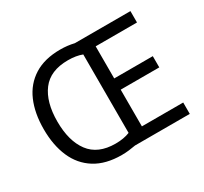

<svg xmlns="http://www.w3.org/2000/svg" viewBox="-149 -935 1226 1155"><g transform="rotate(-30 464.0 -357.5)"><path d="M386 -725Q436 -725 482 -714H868V-635H581V-412H849V-334H581V-79H868V0H488Q466 4 441.5 7Q417 10 391 10Q280 10 206.5 -36Q133 -82 97 -165Q61 -248 61 -359Q61 -470 96.5 -552Q132 -634 204.5 -679.5Q277 -725 386 -725ZM394 -646Q271 -646 213 -569.5Q155 -493 155 -358Q155 -223 213 -145.5Q271 -68 393 -68Q450 -68 492 -85V-630Q451 -646 394 -646Z"/></g></svg>

Font: Noto Sans Hebrew Droid
Style: Regular
Weight: 400
Designer: Monotype Design Team
Foundry: Monotype Imaging Inc.
Version: Version 1.100